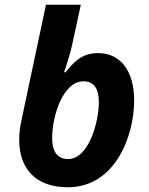

<svg xmlns="http://www.w3.org/2000/svg" viewBox="-20 -780 630 810"><path d="M266 10C467 10 546 -208 546 -356C546 -481 488 -556 394 -556C325 -556 293 -519 256 -475H250C259 -498 275 -550 283 -585L321 -760H174L71 -275C64 -244 61 -216 61 -190C61 -64 135 10 266 10ZM267 -109C226 -109 200 -136 200 -197C200 -292 246 -437 332 -437C375 -437 397 -408 397 -349C397 -266 355 -109 267 -109Z"/></svg>

Font: Noto Sans
Style: Bold Italic
Weight: 700
Italic angle: -12°
Designer: Monotype Design Team
Foundry: Monotype Imaging Inc.
Version: Version 2.013